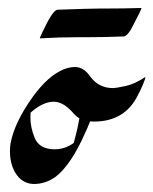

<svg xmlns="http://www.w3.org/2000/svg" viewBox="-20 -456 384 481"><path d="M65.4 4.9Q43.9 4.9 27.8 -10.7Q4.9 -35.6 4.9 -77.6Q4.9 -86.9 6.3 -96.2Q16.1 -149.4 62.5 -213.9Q100.6 -266.6 140.6 -282.7Q154.8 -288.1 168 -288.1Q189.9 -288.1 206.5 -263.7Q228 -235.4 262.2 -235.4Q272 -235.4 295.4 -240.7Q318.8 -246.1 343.3 -262.7H343.8Q344.2 -262.7 344.2 -261.7Q344.2 -259.3 337.9 -243.7L331.5 -229.5L326.2 -219.2Q293.9 -151.4 215.3 -151.4L205.6 -151.9Q198.2 -132.8 192.9 -122.1Q157.2 -41.5 118.2 -12.2Q93.3 4.9 65.4 4.9ZM116.7 -82Q142.6 -82 164.6 -97.7Q172.9 -126.5 178.2 -156.2Q178.2 -156.7 178.5 -157.7Q178.7 -158.7 179.2 -159.2Q170.4 -164.6 162.1 -174.3Q138.2 -201.2 114.7 -201.2Q87.4 -201.2 56.6 -173.8Q56.2 -168 56.2 -161.6Q56.2 -136.7 66.9 -110.4Q79.1 -82 116.7 -82ZM79.6 -359.9Q79.6 -361.3 87.4 -377.9Q111.8 -429.7 123.5 -431.6Q206.5 -434.6 230 -434.6H242.2Q288.1 -434.6 334.5 -436Q334.5 -432.1 308.1 -382.3Q297.9 -365.7 290.5 -364.7Q244.6 -362.8 198.2 -362.8H176.3Q127.9 -362.8 79.6 -359.9Z"/></svg>

Font: Terrible Cursive
Style: Regular
Weight: 400
Designer: GGBotNet
Foundry: GGBotNet
Version: 1.00